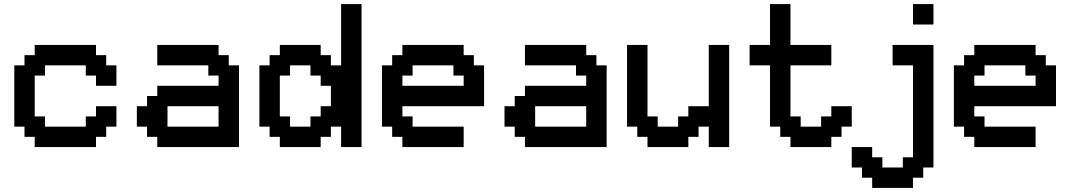

<svg xmlns="http://www.w3.org/2000/svg" viewBox="-20 -720 5240 940"><path d="M450 0V-50H500V-100H550V-200H450V-150H400V-100H200V-150H150V-350H200V-400H400V-350H450V-300H550V-400H500V-450H450V-500H150V-450H100V-400H50V-100H100V-50H150V0Z M650 -100H700V-50H750V0H1150V-400H1100V-450H1050V-500H750V-400H1000V-350H1050V-300H750V-250H700V-200H650ZM800 -100V-200H1050V-100Z M1550 0V-50H1600V-100H1650V0H1750V-700H1650V-400H1600V-450H1550V-500H1350V-450H1300V-400H1250V-100H1300V-50H1350V0ZM1400 -100V-150H1350V-350H1400V-400H1500V-350H1550V-300H1600V-200H1550V-150H1500V-100Z M2250 0V-100H2000V-150H1950V-200H2350V-400H2300V-450H2250V-500H1950V-450H1900V-400H1850V-100H1900V-50H1950V0ZM1950 -300V-350H2000V-400H2200V-350H2250V-300Z M2450 -100H2500V-50H2550V0H2950V-400H2900V-450H2850V-500H2550V-400H2800V-350H2850V-300H2550V-250H2500V-200H2450ZM2600 -100V-200H2850V-100Z M3350 0V-50H3400V-100H3450V0H3550V-500H3450V-200H3350V-150H3300V-100H3200V-150H3150V-500H3050V-100H3100V-50H3150V0Z M3650 -400H3750V-100H3800V-50H3850V0H4050V-50H4100V-100H4150V-200H4050V-150H4000V-100H3900V-150H3850V-400H4050V-500H3850V-700H3750V-500H3650Z M4150 100H4200V150H4250V200H4450V150H4500V100H4550V-500H4350V-400H4450V50H4400V100H4300V50H4250V0H4150ZM4450 -600H4550V-700H4450Z M5050 0V-100H4800V-150H4750V-200H5150V-400H5100V-450H5050V-500H4750V-450H4700V-400H4650V-100H4700V-50H4750V0ZM4750 -300V-350H4800V-400H5000V-350H5050V-300Z"/></svg>

Font: Matrix Sans Video
Style: Regular
Weight: 400
Designer: Brad Neil
Version: Version 1.100